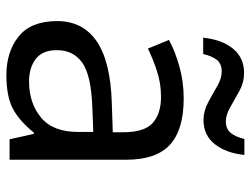

<svg xmlns="http://www.w3.org/2000/svg" viewBox="-112 -663 785 601"><g transform="rotate(90 280.5 -362.5)"><path d="M288 -545Q386 -545 433 -502Q480 -459 480 -365V0H416L399 -76H395Q360 -32 321.5 -11Q283 10 215 10Q142 10 94 -28.5Q46 -67 46 -149Q46 -229 109 -272.5Q172 -316 303 -320L394 -323V-355Q394 -422 365 -448Q336 -474 283 -474Q241 -474 203 -461.5Q165 -449 132 -433L105 -499Q140 -518 188 -531.5Q236 -545 288 -545ZM314 -259Q214 -255 175.5 -227Q137 -199 137 -148Q137 -103 164.5 -82Q192 -61 235 -61Q303 -61 348 -98.5Q393 -136 393 -214V-262ZM98 -606Q104 -665 132.5 -699.5Q161 -734 208 -734Q238 -734 264.5 -719.5Q291 -705 315 -691Q339 -677 360 -677Q383 -677 395.5 -691.5Q408 -706 415 -735H465Q459 -677 431 -642Q403 -607 356 -607Q328 -607 301.5 -621Q275 -635 250.5 -649.5Q226 -664 204 -664Q180 -664 168 -649.5Q156 -635 149 -606Z"/></g></svg>

Font: Noto Sans Nag Mundari
Style: Regular
Weight: 400
Designer: Muthu Nedumaran
Version: Version 1.000; ttfautohint (v1.8.4.7-5d5b)